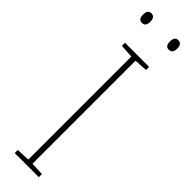

<svg xmlns="http://www.w3.org/2000/svg" viewBox="-305 -887 879 879"><g transform="rotate(45 134.0 -447.5)"><path d="M212 0H56V-20L121 -23V-690L56 -694V-714H212V-694L148 -690V-23L212 -20ZM197 -864Q197 -833 220 -833Q244 -833 244 -864Q244 -895 220 -895Q197 -895 197 -864ZM23 -864Q23 -833 46 -833Q70 -833 70 -864Q70 -895 46 -895Q23 -895 23 -864Z"/></g></svg>

Font: Noto Sans Display Thin
Style: Regular
Weight: 250
Designer: Monotype Design Team
Foundry: Monotype Imaging Inc.
Version: Version 1.900